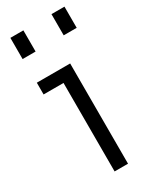

<svg xmlns="http://www.w3.org/2000/svg" viewBox="-182 -743 640 793"><g transform="rotate(-30 138.0 -346.5)"><path d="M115 0V-450L144 -422H20V-478H179V0ZM214 -592V-693H276V-592ZM18 -592V-693H80V-592Z"/></g></svg>

Font: SUSE Thin Light
Style: Regular
Weight: 300
Version: Version 1.000